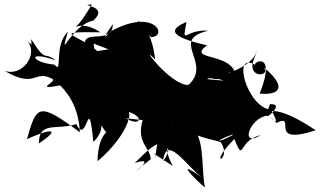

<svg xmlns="http://www.w3.org/2000/svg" viewBox="-131 -810 1447 868"><path d="M309 -579C230 -652 85 -668 323 -664C191 -751 174 -600 284 -790C211 -785 369 -788 291 -717C187 -696 133 -519 176 -667C109 -601 155 -469 115 -518C13 -526 -16 -585 122 -537C64 -581 80 -521 10 -633C13 -510 91 -553 -7 -623C44 -566 -30 -461 -111 -490C35 -405 22 -500 108 -452C122 -438 20 -401 141 -424C194 -371 226 -302 230 -212C42 -352 34 -333 -9 -181C100 -231 148 -230 45 -162C45 -264 124 -220 214 -249C264 -145 268 -408 291 -168C377 -252 270 -303 368 -188C389 -245 311 -224 310 -81C453 -202 506 -357 390 -315C533 -304 516 -225 434 -278C434 -278 358 -283 514 -267C483 -163 551 -141 550 -90C383 39 611 -118 478 -73C515 -106 574 -181 621 -159C692 -329 592 -159 657 -257C586 -143 594 -259 571 -102C590 -104 503 -154 650 -60C591 -169 663 -156 606 -81C620 -209 713 -57 783 -7C642 -107 768 17 796 38C780 -29 793 -150 756 -211C748 -200 757 -196 866 -168C932 -73 757 -37 995 -243C848 -149 822 -168 920 -202C979 -56 937 -175 1048 -199C948 -139 1001 -282 1079 -287C1067 -270 1161 -343 1089 -339C1058 -232 1033 -399 1296 -221C1070 -147 1218 -303 1118 -254C1047 -335 1161 -189 1095 -314C987 -321 913 -583 1024 -516C1007 -529 1122 -584 1043 -387C1124 -378 1185 -411 1042 -521C1130 -466 963 -438 1024 -559C1028 -616 1060 -517 847 -462C827 -452 953 -438 805 -452C834 -472 851 -413 930 -509C876 -463 933 -457 935 -467C921 -577 708 -534 805 -605C618 -648 641 -680 712 -711C691 -596 704 -680 811 -671C631 -631 832 -525 721 -426C638 -423 490 -627 570 -541C551 -739 417 -759 552 -642C630 -644 570 -778 369 -668C357 -651 318 -614 379 -701C378 -574 146 -747 313 -482L292 -613L360 -587Z"/></svg>

Font: CISF Camouflage Kit
Style: Mdz
Weight: 400
Designer: Robert Jablonski, Jasper
Foundry: Cannot Into Space Fonts
Version: Version 1.270